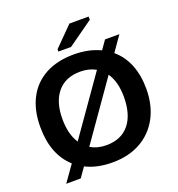

<svg xmlns="http://www.w3.org/2000/svg" viewBox="-160 -1017 1098 1184"><g transform="rotate(-20 389.0 -425.0)"><path d="M736.3 -347.2Q736.3 -239.3 693.4 -158.9Q650.4 -78.6 572 -34.4Q493.7 9.8 387.2 9.8Q284.2 9.8 211.4 -27.8L167 35.2L71.8 35.6L147 -70.8Q41 -166.5 41 -347.2Q41 -457.5 82.3 -536.1Q123.5 -614.7 201.4 -656.5Q279.3 -698.2 388.2 -698.2Q484.4 -698.2 561 -662.1L601.1 -719.2H695.3L626 -620.1Q680.7 -574.2 708.5 -504.6Q736.3 -435.1 736.3 -347.2ZM186 -347.2Q186 -247.6 227.1 -185.1L490.2 -560.1Q445.8 -585 388.2 -585Q291.5 -585 238.8 -522.2Q186 -459.5 186 -347.2ZM589.4 -347.2Q589.4 -445.8 547.4 -506.8L283.2 -129.9Q327.6 -103 387.2 -103Q484.4 -103 536.9 -166.7Q589.4 -230.5 589.4 -347.2ZM554.2 -865.2 388.2 -747.1H305.2V-762.2L428.2 -886.2H554.2Z"/></g></svg>

Font: Arimo
Style: Bold
Weight: 700
Designer: Steve Matteson
Foundry: Monotype Imaging Inc.
Version: Version 1.33